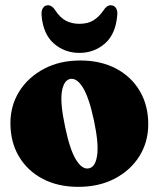

<svg xmlns="http://www.w3.org/2000/svg" viewBox="-20 -714 617 746"><path d="M292 -479Q371.5 -479 431 -447.5Q490.5 -416 523.2 -360.2Q556 -304.5 556 -231.5Q556 -162.5 521.8 -107.5Q487.5 -52.5 426.2 -20.2Q365 12 284.5 12Q205 12 145.8 -19.2Q86.5 -50.5 53.5 -106.2Q20.5 -162 20.5 -235.5Q20.5 -304 55 -359Q89.5 -414 150.8 -446.5Q212 -479 292 -479ZM326 -60Q351 -65.5 357.5 -111Q364 -156.5 345 -246Q326 -335.5 301.8 -374.2Q277.5 -413 251.5 -407Q227 -401 220.2 -356.5Q213.5 -312 233 -221Q251.5 -131.5 275.8 -92.8Q300 -54 326 -60ZM288.5 -621.5Q320.5 -621.5 342.2 -634.5Q364 -647.5 382 -673.5Q394.5 -693.5 410 -693.5Q423.5 -693.5 430.5 -682.8Q437.5 -672 435.5 -654.5Q429.5 -581.5 387.8 -545Q346 -508.5 288.5 -508.5Q231 -508.5 189.2 -545Q147.5 -581.5 141.5 -654.5Q140 -672 146.8 -682.8Q153.5 -693.5 166.5 -693.5Q182.5 -693.5 195 -673.5Q213 -646 235.5 -633.8Q258 -621.5 288.5 -621.5Z"/></svg>

Font: Fraunces 72pt Soft Black
Style: Regular
Weight: 900
Version: Version 1.000;[b76b70a41]